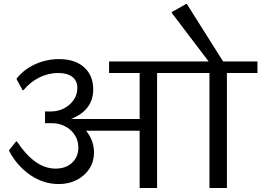

<svg xmlns="http://www.w3.org/2000/svg" viewBox="-20 -948 1318 968"><path d="M1278 -638V-580H1124V0H1036V-580H772V0H684V-289H414Q454 -239 454 -179Q454 -134 431 -98Q408 -62 367.5 -41Q327 -20 276 -20Q200 -20 133.5 -65Q67 -110 26 -187V-191L61 -235H65Q112 -165 160 -131.5Q208 -98 260 -98Q312 -98 343.5 -127.5Q375 -157 375 -204Q375 -240 356.5 -268Q338 -296 307.5 -311.5Q277 -327 242 -327H207V-386H236Q273 -386 303.5 -402Q334 -418 352 -445Q370 -472 370 -504Q370 -541 344.5 -560.5Q319 -580 273 -580Q224 -580 178.5 -557.5Q133 -535 98 -493H94L64 -548V-552Q100 -598 157 -624Q214 -650 278 -650Q358 -650 404 -609Q450 -568 450 -497Q450 -393 338 -348H684V-580H530V-638H1032L846 -883V-887L918 -928H922L1105 -638Z"/></svg>

Font: Amiko
Style: Regular
Weight: 400
Designer: Pablo Impallari, Rodrigo Fuenzalida, Andres Torresi
Foundry: Impallari Type
Version: Version 1.001; ttfautohint (v1.3)